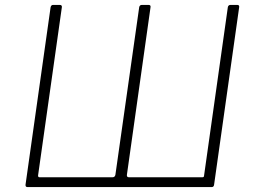

<svg xmlns="http://www.w3.org/2000/svg" viewBox="-20 -762 1048 782"><path d="M946 -742Q951 -742 953 -739.5Q955 -737 954 -732L852 -10Q851 0 842 0H92Q83 0 84 -10L186 -732Q187 -737 189.5 -739.5Q192 -742 196 -742H223Q233 -742 232 -733L135 -47Q135 -40 141 -40H438Q443 -40 446 -42.5Q449 -45 450 -50L547 -733Q549 -742 558 -742H585Q590 -742 592 -739.5Q594 -737 593 -732L497 -51Q496 -46 498 -43Q500 -40 505 -40H804Q811 -40 811 -46L908 -733Q910 -742 919 -742Z"/></svg>

Font: Libre Franklin Thin
Style: Italic
Weight: 100
Italic angle: -8°
Designer: Pablo Impallari, Rodrigo Fuenzalida, Nhung Nguyen
Foundry: Impallari Type
Version: Version 3.000